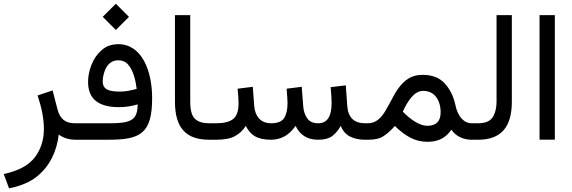

<svg xmlns="http://www.w3.org/2000/svg" viewBox="-26 -754 3088 1036"><path d="M396 0V-88.9H377.4C330.1 -88.9 298.3 -109.4 284.2 -164.1L257.8 -266.1L176.8 -238.8C198.2 -175.8 210.9 -113.8 210.9 -58.6C210.9 0.5 194.8 51.3 162.1 94.7C129.4 137.7 73.7 168 -5.9 185.1L22.9 262.2C84.5 250 133.8 229.5 171.4 199.7C246.1 140.6 281.2 57.1 291 -28.3C308.1 -14.6 337.9 0 382.8 0Z M528.3 -663.1 599.1 -592.3 669.9 -663.1 599.1 -733.9ZM376.5 -88.9V0H556.2C730 0 794.9 -30.8 794.9 -225.1C794.9 -372.1 739.3 -515.6 612.3 -515.6C577.6 -515.6 547.9 -505.4 523.4 -484.4C499 -463.4 480.5 -437 468.3 -405.8C455.6 -374.5 449.2 -343.3 449.2 -312C449.2 -221.2 504.4 -175.8 615.2 -175.8C652.8 -175.8 685.1 -181.2 716.8 -190.9C716.8 -160.2 711.4 -137.7 701.2 -123.5C679.7 -94.2 635.7 -88.9 562 -88.9ZM622.1 -259.8C561.5 -259.8 528.3 -270.5 528.3 -315.4C528.3 -330.6 531.2 -346.7 536.6 -364.3C547.4 -399.4 570.8 -428.7 611.3 -428.7C634.3 -428.7 652.3 -420.9 666 -404.8C693.4 -372.6 706.1 -320.8 711.4 -274.4C681.6 -266.1 651.9 -259.8 622.1 -259.8Z M918 -206.1C918 -63.5 978 0 1102.5 0H1114.7V-88.9H1102.5C1068.4 -88.9 1043 -96.7 1025.9 -112.8C1008.8 -128.9 1000.5 -159.7 1000.5 -205.6V-672.4H918Z M1691.4 0C1723.1 0 1748 -6.3 1766.1 -19.5C1783.7 -32.7 1799.3 -51.3 1813 -75.2C1830.1 -24.9 1877 0 1945.3 0H1959V-88.9H1944.3C1883.8 -88.9 1851.6 -120.6 1847.7 -183.6L1839.8 -293.5L1758.3 -283.7C1761.7 -242.2 1763.2 -220.2 1763.2 -196.8C1763.2 -125 1739.3 -88.9 1690.9 -88.9C1663.1 -88.9 1643.1 -98.1 1630.9 -116.7C1618.7 -134.8 1611.3 -157.2 1609.9 -183.6L1602.1 -285.6L1520.5 -275.4C1523.9 -234.4 1525.4 -213.9 1525.4 -196.8C1525.4 -162.1 1519 -135.3 1506.8 -116.7C1494.6 -98.1 1471.2 -88.9 1436.5 -88.9C1378.4 -88.9 1349.6 -128.9 1345.7 -183.6L1337.9 -285.6L1256.3 -275.4C1259.8 -233.9 1261.2 -213.9 1261.2 -196.8C1261.2 -155.8 1251.5 -127.4 1232.4 -112.3C1213.4 -96.7 1182.6 -88.9 1141.1 -88.9H1095.2V0H1140.1C1184.1 0 1217.8 -6.3 1241.7 -19.5C1265.6 -32.2 1285.2 -50.8 1300.3 -74.7C1324.2 -26.4 1360.8 0 1435.5 0C1487.8 0 1532.2 -22 1568.8 -74.7C1592.8 -27.3 1628.9 0 1691.4 0Z M1960.9 0C1996.6 0 2023.9 -6.3 2043.5 -19.5C2063 -32.2 2083.5 -50.3 2104.5 -74.2C2163.6 -17.1 2215.3 11.2 2280.3 11.2C2344.7 11.2 2382.3 -14.6 2409.7 -54.2C2434.6 -16.6 2477.5 0 2519 0H2532.2V-88.9H2519.5C2478 -88.9 2444.3 -123.5 2431.2 -187.5C2421.4 -233.9 2402.3 -272.5 2374 -303.7C2345.7 -334.5 2306.2 -350.1 2254.9 -350.1C2225.1 -350.1 2199.7 -343.8 2179.7 -331.5C2138.7 -306.2 2111.8 -264.2 2088.9 -219.7C2077.1 -197.3 2065.4 -176.3 2053.7 -156.2C2030.3 -116.7 2002 -88.9 1958.5 -88.9H1939.5V0ZM2256.8 -263.7C2286.6 -263.7 2309.6 -252.9 2326.7 -231.4C2343.3 -209.5 2351.6 -181.6 2351.6 -147.9C2351.6 -99.6 2327.6 -75.2 2279.3 -75.2C2259.8 -75.2 2236.8 -83 2210.9 -99.1C2190.9 -111.3 2168.9 -129.4 2147.5 -151.4C2172.9 -207 2208 -263.7 2256.8 -263.7Z M2512.7 0H2553.2C2679.7 0 2735.8 -70.3 2735.8 -205.6V-672.4H2653.3V-205.1C2653.3 -171.9 2646.5 -144 2632.8 -122.1C2619.1 -100.1 2592.8 -88.9 2553.7 -88.9H2512.7Z M2885.3 -672.4V-0.5H2967.8V-672.4Z"/></svg>

Font: Vazirmatn
Style: Regular
Weight: 400
Designer: Saber Rastikerdar
Foundry: Saber Rastikerdar
Version: Version 33.003